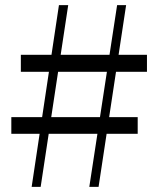

<svg xmlns="http://www.w3.org/2000/svg" viewBox="-20 -726 614 746"><path d="M103 0 209 -706H245L138 0ZM24 -271H515V-206H24ZM551 -447H61V-513H551ZM327 0 435 -706H470L363 0Z"/></svg>

Font: Noto Serif TC ExtraLight
Style: Regular
Weight: 400
Version: Version 2.002-H1;hotconv 1.1.0;makeotfexe 2.6.0